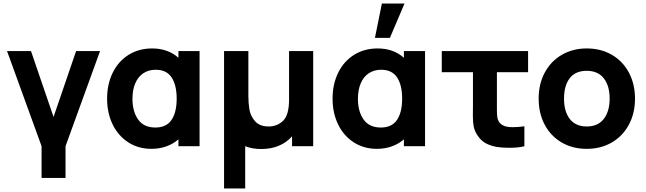

<svg xmlns="http://www.w3.org/2000/svg" viewBox="-20 -830 3665 1090"><path d="M352 180H216V0L20 -540H156L284 -166L412 -540H548L352 0Z M993 -540H1113V0H993V-39Q963.5 -13 924.2 1Q885 15 840 15Q765 15 707.8 -22.2Q650.5 -59.5 619.2 -124.2Q588 -189 588 -270Q588 -352 619.8 -417Q651.5 -482 709.8 -518.5Q768 -555 844 -555Q889 -555 926.5 -541.5Q964 -528 993 -502ZM983 -270Q983 -347 954.2 -390.5Q925.5 -434 864 -434Q823.5 -434 793.8 -414.2Q764 -394.5 748 -357.2Q732 -320 732 -269Q732 -197 764.2 -151.5Q796.5 -106 862 -106Q924.5 -106 953.8 -149.2Q983 -192.5 983 -270Z M1252 240V-540H1390V-285Q1390 -244 1396 -208Q1402 -172 1427.8 -142Q1453.5 -112 1506 -112Q1553 -112 1587 -144.2Q1621 -176.5 1621 -266V-540H1758V0H1638V-56Q1607.5 -21.5 1563.5 -2.8Q1519.5 16 1463 16Q1412 16 1372 0V240Z M2148 -810H2276.5L2193.5 -615H2108.5ZM2273 -540H2393V0H2273V-39Q2243.5 -13 2204.2 1Q2165 15 2120 15Q2045 15 1987.8 -22.2Q1930.5 -59.5 1899.2 -124.2Q1868 -189 1868 -270Q1868 -352 1899.8 -417Q1931.5 -482 1989.8 -518.5Q2048 -555 2124 -555Q2169 -555 2206.5 -541.5Q2244 -528 2273 -502ZM2263 -270Q2263 -347 2234.2 -390.5Q2205.5 -434 2144 -434Q2103.5 -434 2073.8 -414.2Q2044 -394.5 2028 -357.2Q2012 -320 2012 -269Q2012 -197 2044.2 -151.5Q2076.5 -106 2142 -106Q2204.5 -106 2233.8 -149.2Q2263 -192.5 2263 -270Z M2689 -64Q2674 -87.5 2669.2 -112Q2664.5 -136.5 2664.5 -172.5L2665 -229V-420H2488V-540H2978V-420H2801V-237V-208Q2801 -182 2803 -166.5Q2805 -151 2812 -140Q2829 -113 2869 -109Q2883 -108 2891 -108Q2922 -108 2957 -113V0Q2926 9 2870 9Q2830 9 2799 4Q2764 -2.5 2737 -17Q2710 -31.5 2689 -64Z M3038 -270Q3038 -353.5 3072.8 -418.2Q3107.5 -483 3169.8 -519Q3232 -555 3311 -555Q3391.5 -555 3453.8 -518.8Q3516 -482.5 3550.5 -417.5Q3585 -352.5 3585 -270Q3585 -187 3550.2 -122.2Q3515.5 -57.5 3453.2 -21.2Q3391 15 3311 15Q3230.5 15 3168.5 -21.2Q3106.5 -57.5 3072.2 -122.2Q3038 -187 3038 -270ZM3441 -270Q3441 -343.5 3407.5 -385.8Q3374 -428 3311 -428Q3246.5 -428 3214.2 -385.8Q3182 -343.5 3182 -270Q3182 -196 3215.2 -154Q3248.5 -112 3311 -112Q3374.5 -112 3407.8 -155Q3441 -198 3441 -270Z"/></svg>

Font: Hauora ExtraBold
Style: Regular
Weight: 800
Designer: Wayne Shih
Foundry: WCYS
Version: Version 1.001